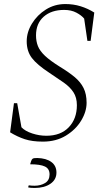

<svg xmlns="http://www.w3.org/2000/svg" viewBox="-20 -690 536 949"><path d="M192 10Q139 10 102.5 -2Q66 -14 30 -36L49 -180H65L86 -61Q104 -42 139 -30.5Q174 -19 209 -19Q280 -19 320 -61Q360 -103 360 -170Q360 -208 343 -234Q326 -260 295.5 -281.5Q265 -303 224 -330Q163 -370 137.5 -403.5Q112 -437 112 -486Q112 -531 138 -573.5Q164 -616 207 -643Q250 -670 303 -670Q343 -670 378.5 -659Q414 -648 446 -628L428 -488H412L396 -598Q383 -614 357.5 -627.5Q332 -641 297 -641Q234 -641 196 -607.5Q158 -574 158 -515Q158 -486 167.5 -462Q177 -438 202.5 -414Q228 -390 276 -360Q319 -334 348.5 -309.5Q378 -285 393 -255Q408 -225 408 -182Q408 -138 381 -93.5Q354 -49 305.5 -19.5Q257 10 192 10ZM152 239Q145 239 135.5 238.5Q126 238 119 236L122 226Q129 227 136 227.5Q143 228 151 228Q181 228 203 214.5Q225 201 225 172Q225 144 202 133Q179 122 129 122L134 106Q137 97 142 94Q147 91 164 91Q208 92 233.5 110.5Q259 129 259 163Q259 198 229 218.5Q199 239 152 239Z"/></svg>

Font: Spectral SC ExtraLight
Style: Italic
Weight: 275
Italic angle: -10°
Designer: Jean-Baptiste Levee
Foundry: Production Type
Version: Version 2.001